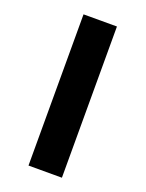

<svg xmlns="http://www.w3.org/2000/svg" viewBox="-130 -739 610 804"><g transform="rotate(20 174.5 -337.0)"><path d="M100.1 -673.8H249V0H100.1Z"/></g></svg>

Font: DroidArabicKufi-Bold
Style: Bold
Weight: 700
Designer: Pascal Zoghbi
Foundry: Ascender Corporation
Version: Version 1.00